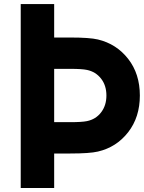

<svg xmlns="http://www.w3.org/2000/svg" viewBox="-20 -937 717 957"><path d="M250 -750H330.7Q427.1 -750 468.1 -740.2Q560.5 -718.1 618.8 -643.6Q677.1 -569 677.1 -460.9Q677.1 -352.9 618.8 -278Q560.5 -203.1 468.1 -181.6Q427.1 -171.9 330.7 -171.9H250V0H83.3V-916.7H250ZM250 -593.8V-328.1H332Q388 -328.1 413.4 -333.3Q457.7 -342.4 484 -377Q510.4 -411.5 510.4 -460.9Q510.4 -511.1 483.7 -545.2Q457 -579.4 413.4 -588.5Q388 -593.8 332 -593.8Z"/></svg>

Font: TypoPRO Monoid
Style: Bold
Weight: 700
Width: 4
Monospace: yes
Designer: Andreas Larsen (@larsenwork)
Version: Version 0.61